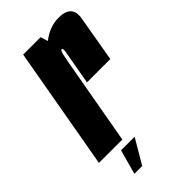

<svg xmlns="http://www.w3.org/2000/svg" viewBox="-279 -670 885 885"><g transform="rotate(-45 164.0 -227.0)"><path d="M179 -301.5H331Q356 -447.5 370 -526.2Q384 -605 297 -605Q242 -605 192.5 -568.5Q143 -532 125 -428L183 -423Q187 -445.5 192.2 -468.8Q197.5 -492 205 -492Q213 -492 208 -466Q203 -440 179 -301.5ZM-44.5 0H108L200.5 -520.5L175 -600H61.5ZM35.5 151H86.5L157 31H68.5Z"/></g></svg>

Font: Anybody UltraCondensed ExtraBold
Style: Italic
Weight: 800
Width: 1
Italic angle: -10°
Version: Version 1.113;gftools[0.9.25]